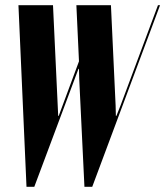

<svg xmlns="http://www.w3.org/2000/svg" viewBox="-20 -719 636 739"><path d="M425 -313 426 -273H428L444 -313L588 -699H596L335 0H305L285 -414L284 -454H282L112 0H82L51 -699H184L204 -273H206L284 -483L274 -699H407Z"/></svg>

Font: Moniqa Black Ita Display
Style: Italic
Weight: 900
Italic angle: -10°
Designer: Rajesh Rajput
Foundry: Rajesh Rajput
Version: Version 1.000